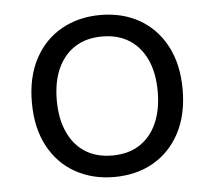

<svg xmlns="http://www.w3.org/2000/svg" viewBox="-43 -557 686 614"><g transform="rotate(-5 300.0 -250.0)"><path d="M300 -510Q371 -510 425.5 -479Q480 -448 511 -389.5Q542 -331 542 -250Q542 -169 511 -110.5Q480 -52 425.5 -21Q371 10 300 10Q230 10 175 -21Q120 -52 89 -110.5Q58 -169 58 -250Q58 -331 89 -389.5Q120 -448 175 -479Q230 -510 300 -510ZM300 -441Q249 -441 213 -418Q177 -395 157.5 -352.5Q138 -310 138 -250Q138 -191 157.5 -148Q177 -105 213 -82Q249 -59 300 -59Q351 -59 387 -82Q423 -105 442.5 -148Q462 -191 462 -250Q462 -310 442.5 -352.5Q423 -395 387 -418Q351 -441 300 -441Z"/></g></svg>

Font: Work Sans
Style: Regular
Weight: 400
Designer: Wei Huang
Foundry: Wei Huang
Version: Version 2.006; ttfautohint (v1.8.1.43-b0c9)